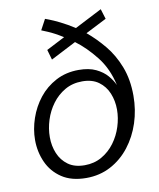

<svg xmlns="http://www.w3.org/2000/svg" viewBox="-90 -890 804 971"><g transform="rotate(-10 311.5 -404.5)"><path d="M275 10Q199 10 149.5 -23Q100 -56 76 -109.5Q52 -163 52 -224Q52 -279 71 -334.5Q90 -390 125.5 -435Q161 -480 213 -507.5Q265 -535 330 -535Q383 -535 418.5 -518Q454 -501 475.5 -476Q497 -451 508 -426Q489 -513 440 -575Q391 -637 337 -677L207 -610L192 -662L287 -711Q242 -739 210.5 -752Q179 -765 179 -765L208 -819Q208 -819 228 -811.5Q248 -804 281.5 -787.5Q315 -771 354 -746L494 -818L510 -766L402 -711Q447 -674 488.5 -624Q530 -574 555.5 -508Q581 -442 581 -359Q581 -286 559.5 -220Q538 -154 497.5 -102Q457 -50 400.5 -20Q344 10 275 10ZM278 -55Q327 -55 366 -77.5Q405 -100 432 -136.5Q459 -173 473 -217Q487 -261 487 -304Q487 -349 471 -388Q455 -427 422 -451Q389 -475 338 -475Q288 -475 249 -452.5Q210 -430 183 -393.5Q156 -357 142 -313Q128 -269 128 -225Q128 -180 144 -141.5Q160 -103 193 -79Q226 -55 278 -55Z"/></g></svg>

Font: Be Vietnam Pro Light
Style: Italic
Weight: 300
Italic angle: -12°
Designer: Lam Bao, Tony Le, Vietanh Nguyen
Foundry: Yellow Type Foundry
Version: Version 1.002; ttfautohint (v1.8.3)